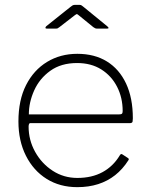

<svg xmlns="http://www.w3.org/2000/svg" viewBox="-20 -762 617 792"><path d="M98 -240Q98 -184 125 -135.5Q152 -87 197.5 -57.5Q243 -28 299 -28Q359 -28 403 -52Q447 -76 474 -121Q477 -126 479.5 -126.5Q482 -127 485 -125L508 -110Q514 -106 509 -100Q486 -64 455 -39.5Q424 -15 385 -2.5Q346 10 299 10Q227 10 172.5 -24Q118 -58 87 -119.5Q56 -181 56 -261Q56 -349 87.5 -411Q119 -473 174 -506.5Q229 -540 299 -540Q370 -540 421 -508.5Q472 -477 500 -417.5Q528 -358 528 -274Q528 -268 527 -261Q526 -254 515 -254H104Q101 -254 99.5 -249.5Q98 -245 98 -240ZM469 -290Q480 -290 483 -293Q486 -296 486 -304Q486 -359 463 -404Q440 -449 398 -475.5Q356 -502 298 -502Q232 -502 187.5 -470Q143 -438 121 -389Q99 -340 99 -290ZM365 -650 306 -698Q299 -704 297 -704Q295 -704 287 -698L225 -650Q220 -646 217.5 -645Q215 -644 210 -644H173Q168 -644 167.5 -647Q167 -650 171 -654L270 -733Q275 -737 279 -739.5Q283 -742 290 -742H308Q314 -742 317.5 -739Q321 -736 324 -734L422 -654Q434 -644 421 -644H380Q376 -644 372.5 -645.5Q369 -647 365 -650Z"/></svg>

Font: Libre Franklin Thin
Style: Regular
Weight: 100
Designer: Pablo Impallari, Rodrigo Fuenzalida, Nhung Nguyen
Foundry: Impallari Type
Version: Version 3.000